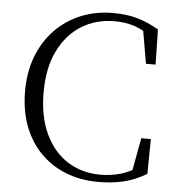

<svg xmlns="http://www.w3.org/2000/svg" viewBox="-53 -792 795 857"><g transform="rotate(5 344.0 -363.5)"><path d="M419 15Q339 15 273 -11Q207 -37 158.5 -86.5Q110 -136 84 -205.5Q58 -275 58 -361Q58 -447 85 -517Q112 -587 161 -637.5Q210 -688 276 -715Q342 -742 419 -742Q480 -742 528 -728.5Q576 -715 625 -686L628 -529H585L556 -697L602 -681V-647Q559 -679 519 -692.5Q479 -706 430 -706Q346 -706 281 -665.5Q216 -625 178.5 -548.5Q141 -472 141 -362Q141 -253 178 -175.5Q215 -98 279 -58Q343 -18 425 -18Q474 -18 519 -31.5Q564 -45 607 -77V-44L563 -32L593 -196H636L634 -40Q582 -9 530.5 3Q479 15 419 15Z"/></g></svg>

Font: Noto Serif KR ExtraLight Light
Style: Regular
Weight: 300
Version: Version 2.003-H1;hotconv 1.1.1;makeotfexe 2.6.0